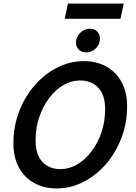

<svg xmlns="http://www.w3.org/2000/svg" viewBox="-20 -1043 759 1074"><path d="M55 -242Q55 -335 86.5 -418Q118 -501 173 -564.5Q228 -628 299 -664.5Q370 -701 450 -701Q520 -701 574.5 -671Q629 -641 660 -584.5Q691 -528 691 -448Q691 -355 659.5 -272Q628 -189 573 -125.5Q518 -62 447 -25.5Q376 11 297 11Q226 11 171.5 -19Q117 -49 86 -105.5Q55 -162 55 -242ZM179 -257Q179 -178 217 -137.5Q255 -97 318 -97Q367 -97 411.5 -123Q456 -149 491.5 -195.5Q527 -242 547.5 -302.5Q568 -363 568 -433Q568 -512 529.5 -552.5Q491 -593 428 -593Q379 -593 334.5 -567Q290 -541 255 -494.5Q220 -448 199.5 -387.5Q179 -327 179 -257ZM405 -805Q405 -836 428 -859Q451 -882 483 -882Q509 -882 524 -866.5Q539 -851 539 -827Q539 -795 516.5 -772.5Q494 -750 462 -750Q436 -750 420.5 -765.5Q405 -781 405 -805ZM342 -938 360 -1023H672L654 -938Z"/></svg>

Font: Radio Canada Medium
Style: Italic
Weight: 500
Italic angle: -12°
Designer: Charles Daoud, Etienne Aubert Bonn, Alexandre Saumier Demers, Jacques Le Bailly
Foundry: Radio-Canada
Version: Version 2.104; ttfautohint (v1.8.4.7-5d5b);gftools[0.9.28.de